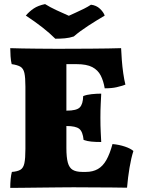

<svg xmlns="http://www.w3.org/2000/svg" viewBox="-20 -914 686 937"><path d="M30 -679Q54 -678 89 -677.5Q124 -677 163 -676.5Q202 -676 239 -676Q276 -676 304 -676V-192Q304 -146 311 -120.5Q318 -95 335 -85Q352 -75 382 -75L339 0Q313 0 268.5 0.5Q224 1 175.5 1.5Q127 2 87 2.5Q47 3 30 3Q30 -19 32 -40Q34 -61 38 -75Q65 -77 79.5 -85.5Q94 -94 99 -117.5Q104 -141 104 -187V-491Q104 -536 99 -558Q94 -580 79.5 -588.5Q65 -597 37 -601Q33 -616 31.5 -639.5Q30 -663 30 -679ZM529 -211Q562 -208 590 -198.5Q618 -189 631 -177Q620 -143 612 -95Q604 -47 600 2Q571 1 525.5 1Q480 1 430.5 0.5Q381 0 339 0L382 -75H399Q433 -75 457.5 -89Q482 -103 499 -133Q516 -163 529 -211ZM474 -457Q473 -433 471.5 -405.5Q470 -378 470 -340Q470 -298 471.5 -270.5Q473 -243 474 -221Q446 -221 425.5 -223Q405 -225 388 -231Q384 -272 366.5 -285.5Q349 -299 305 -299H248V-374H305Q354 -374 369.5 -390Q385 -406 386 -445Q403 -452 427.5 -454.5Q452 -457 474 -457ZM571 -679Q572 -654 574.5 -621Q577 -588 581.5 -556.5Q586 -525 592 -501Q573 -494 549.5 -488.5Q526 -483 491 -483Q485 -519 471.5 -545.5Q458 -572 430.5 -586.5Q403 -601 353 -601H260L294 -676Q369 -676 420 -676.5Q471 -677 507 -677.5Q543 -678 571 -679ZM250 -725Q222 -753 186 -781Q150 -809 106 -838Q123 -858 144.5 -872.5Q166 -887 200 -894Q224 -879 255 -864.5Q286 -850 316 -837Q333 -845 352 -853.5Q371 -862 390 -871.5Q409 -881 424 -891Q450 -888 467.5 -871.5Q485 -855 491 -838Q452 -815 411 -788.5Q370 -762 340 -736Q319 -729 296.5 -727Q274 -725 250 -725Z"/></svg>

Font: Vollkorn Black
Style: Regular
Weight: 900
Designer: Friedrich Althausen
Foundry: Friedrich Althausen
Version: Version 5.000